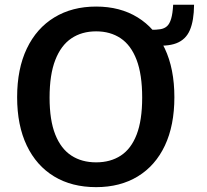

<svg xmlns="http://www.w3.org/2000/svg" viewBox="-20 -760 852 790"><path d="M375.5 10Q275.5 10 202.8 -34Q130 -78 90.2 -161Q50.5 -244 50.5 -360Q50.5 -477 90.5 -560.5Q130.5 -644 203.8 -688.5Q277 -733 375.5 -733Q474 -733 546.2 -688.5Q618.5 -644 658 -560.5Q697.5 -477 697.5 -360Q697.5 -244 658.5 -161.2Q619.5 -78.5 547 -34.2Q474.5 10 375.5 10ZM375.5 -92Q434.5 -92 477 -119.8Q519.5 -147.5 542.2 -206.2Q565 -265 565 -358.5Q565 -453.5 542 -513.8Q519 -574 476.5 -602.5Q434 -631 375.5 -631Q316.5 -631 273.8 -602.2Q231 -573.5 207.5 -513.2Q184 -453 184 -358.5Q184 -265 207.5 -206.2Q231 -147.5 273.8 -119.8Q316.5 -92 375.5 -92ZM778.5 -740.5Q778 -675 761.2 -636Q744.5 -597 705.5 -582Q666.5 -567 599 -574.5V-637.5Q623 -637 639.8 -639.8Q656.5 -642.5 667.2 -652.2Q678 -662 684.2 -683Q690.5 -704 692.5 -740.5Z"/></svg>

Font: Public Sans SemiBold
Style: Regular
Weight: 600
Designer: The Public Sans Project Authors: Dan O. Williams and USWDS (Libre Franklin designed by Pablo Impallari and Rodrigo Fuenz
Version: Version 1.007